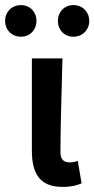

<svg xmlns="http://www.w3.org/2000/svg" viewBox="-53 -721 370 753"><path d="M192 12C228 12 248 6 267 -2L252 -90C241 -86 230 -84 222 -84C197 -84 184 -95 184 -125C184 -223 189 -369 192 -492H72V-131C72 -43 101 12 192 12ZM29 -577C65 -577 90 -604 90 -639C90 -674 65 -701 29 -701C-7 -701 -33 -674 -33 -639C-33 -604 -7 -577 29 -577ZM235 -577C271 -577 297 -604 297 -639C297 -674 271 -701 235 -701C199 -701 174 -674 174 -639C174 -604 199 -577 235 -577Z"/></svg>

Font: Source Sans Pro Semibold
Style: Regular
Weight: 600
Designer: Paul D. Hunt
Foundry: Adobe Systems Incorporated
Version: Version 3.006;hotconv 1.0.111;makeotfexe 2.5.65597